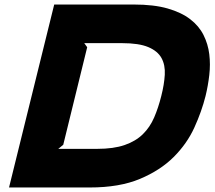

<svg xmlns="http://www.w3.org/2000/svg" viewBox="-20 -830 954 850"><path d="M890 -405Q873 -337 840.5 -265.5Q808 -194 749 -135Q690 -76 599.5 -38Q509 0 377 0H20L220 -810H572Q661 -810 722 -792.5Q783 -775 822 -745Q861 -715 881 -675Q901 -635 906.5 -590Q912 -545 906.5 -497.5Q901 -450 890 -405ZM694 -405Q707 -456 709.5 -499Q712 -542 695 -573Q678 -604 636.5 -621.5Q595 -639 520 -639H353L366 -621L260 -189L238 -171H410Q483 -171 532 -188Q581 -205 612.5 -236Q644 -267 662.5 -310Q681 -353 694 -405Z"/></svg>

Font: TypoPRO Sinkin Sans
Style: 800 Black Italic
Weight: 900
Italic angle: -112°
Designer: Keith Bates
Foundry: K-Type
Version: Sinkin Sans (version 1.0)  by Keith Bates   •   © 2014   www